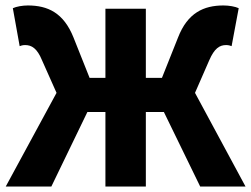

<svg xmlns="http://www.w3.org/2000/svg" viewBox="-20 -683 920 703"><path d="M1 0H168L300 -273H366V0H514V-273H580L713 0H879L694 -343L746 -462C765 -506 784 -518 808 -518C816 -518 824 -516 828 -514L854 -653C841 -659 819 -663 798 -663C726 -663 667 -636 632 -546L573 -398H514V-651H366V-398H308L249 -546C213 -636 155 -663 82 -663C62 -663 40 -659 27 -653L52 -514C56 -516 64 -518 72 -518C96 -518 116 -506 134 -462L187 -343Z"/></svg>

Font: Source Sans Pro
Style: Bold
Weight: 700
Designer: Paul D. Hunt
Foundry: Adobe Systems Incorporated
Version: Version 3.006;hotconv 1.0.111;makeotfexe 2.5.65597